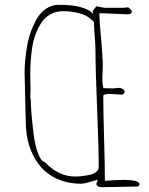

<svg xmlns="http://www.w3.org/2000/svg" viewBox="-20 -778 626 808"><path d="M409.7 9.8Q435.5 9.8 485.8 8.3Q536.6 6.8 561.5 6.8L567.4 -2Q567.4 -21 498.5 -21Q484.4 -21 457 -19.5L421.4 -17.1Q421.4 -84.5 418 -195.8Q414.6 -306.6 414.6 -374Q414.6 -382.8 443.4 -382.8Q451.2 -382.8 466.3 -381.3Q481.9 -379.9 488.8 -379.9Q498 -379.9 501.2 -383.3Q504.4 -386.7 504.4 -396Q495.1 -408.2 480.5 -408.2L467.8 -407.2Q459 -405.8 454.6 -405.8L415.5 -407.2Q410.6 -423.3 410.6 -448.2L411.6 -474.1L412.6 -500Q412.6 -534.7 405.8 -611.3Q398.4 -685.5 398.4 -722.2Q422.4 -722.2 457.5 -720.2Q501.5 -717.8 516.6 -717.8Q534.7 -717.8 534.7 -729Q534.7 -732.9 529.8 -738.3Q524.9 -743.7 519.5 -747.1L508.8 -746.1L497.6 -745.1H423.8Q416.5 -745.1 404.3 -748Q391.1 -751 384.8 -751L369.6 -730L372.6 -719.2Q337.4 -757.8 228.5 -757.8Q200.2 -757.8 176.8 -743.2Q153.3 -728.5 137.7 -703.1Q106 -650.9 94.2 -585Q83.5 -523.4 83.5 -471.2Q83.5 -445.3 85.9 -368.7Q88.4 -292 88.4 -266.1Q88.4 -211.4 103.3 -164.3Q118.2 -117.2 147 -81.5Q176.3 -45.4 220.9 -25.1Q265.6 -4.9 320.8 -4.9Q334 -4.9 357.9 -12.2Q381.3 -19.5 391.6 -21L385.7 -4.9Q387.2 9.8 409.7 9.8ZM139.6 -133.8Q127 -168.9 121.1 -216.3Q109.4 -312.5 109.4 -361.8L107.4 -365.2Q108.4 -381.8 108.4 -400.9Q108.4 -419.9 107.9 -436Q107.4 -452.1 107.4 -472.2Q107.4 -524.9 115.7 -579.1Q124.5 -637.2 155.3 -684.1Q169.9 -706.1 193.4 -718.5Q216.8 -731 245.6 -731Q288.1 -731 322.8 -719.5Q357.4 -708 375.5 -684.1Q375.5 -661.1 378.9 -623.5Q381.8 -583.5 381.8 -563Q381.8 -487.3 388.7 -319.3Q395.5 -150.9 395.5 -75.2Q395.5 -63 384.5 -54.2Q373.5 -45.4 355 -41.5Q323.7 -35.2 296.4 -35.2Q225.1 -35.2 168.5 -96.2Q152.3 -98.6 139.6 -133.8Z"/></svg>

Font: Amatica SC
Style: Regular
Weight: 400
Version: Version 2.000